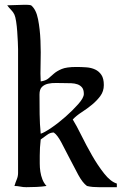

<svg xmlns="http://www.w3.org/2000/svg" viewBox="-20 -771 515 797"><path d="M10 -749Q27 -749 43 -750Q59 -751 76 -751Q84 -751 92.5 -751Q101 -751 109 -749Q130 -732 138 -691Q146 -650 148 -602Q150 -554 148.5 -507.5Q147 -461 149 -433Q170 -436 181 -445.5Q192 -455 204 -465.5Q216 -476 236 -484.5Q256 -493 297 -493Q318 -493 338.5 -491.5Q359 -490 375 -482.5Q391 -475 401 -460Q411 -445 411 -418Q411 -392 396.5 -372.5Q382 -353 362 -336.5Q342 -320 319.5 -305.5Q297 -291 282 -275Q297 -251 317.5 -209.5Q338 -168 362 -126Q386 -84 412.5 -50.5Q439 -17 465 -9V6H391Q378 6 365.5 5Q353 4 341 1Q323 -12 305 -45Q287 -78 269 -113.5Q251 -149 234.5 -180Q218 -211 203 -221Q188 -221 174.5 -210.5Q161 -200 149 -192Q147 -175 146 -158.5Q145 -142 145 -125Q145 -110 145 -92.5Q145 -75 147.5 -58.5Q150 -42 156 -26.5Q162 -11 173 1Q154 4 131.5 5Q109 6 89 6Q76 6 64 3.5Q52 1 40 1Q44 -13 49.5 -26Q55 -39 55 -53V-567Q55 -577 54 -597.5Q53 -618 51.5 -640Q50 -662 47 -681.5Q44 -701 40 -710Q35 -721 26 -730Q17 -739 10 -749ZM144 -379Q144 -339 144.5 -297.5Q145 -256 149 -216Q163 -220 192.5 -240Q222 -260 252 -286.5Q282 -313 305 -339Q328 -365 328 -381Q328 -399 320.5 -408Q313 -417 301.5 -421Q290 -425 276 -425.5Q262 -426 249 -426Q232 -426 213.5 -426.5Q195 -427 179.5 -423.5Q164 -420 154 -410Q144 -400 144 -379Z"/></svg>

Font: Augsburger Schrift CAT
Style: Regular
Weight: 400
Designer: Peter Wiegel nach Roos&Junge Offenbach
Foundry: CAT-Fonts, Peter Wiegel
Version: Version 1.000